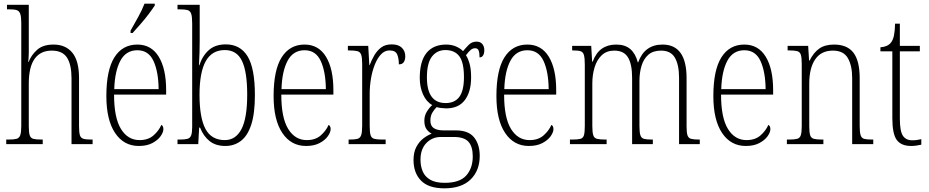

<svg xmlns="http://www.w3.org/2000/svg" viewBox="-20 -786 5066 1047"><path d="M14 0V-25H26Q55 -25 70 -29Q85 -33 90.5 -49Q96 -65 96 -99V-661Q96 -694 90.5 -710Q85 -726 72 -730.5Q59 -735 34 -735H18V-760H137V-500Q137 -487 136 -472.5Q135 -458 134 -448H136Q150 -485 182 -514Q214 -543 272 -543Q338 -543 374.5 -498.5Q411 -454 411 -360V-98Q411 -65 415.5 -49.5Q420 -34 434 -29.5Q448 -25 476 -25H485V0H370V-359Q370 -433 345.5 -471.5Q321 -510 262 -510Q201 -510 169 -465.5Q137 -421 137 -331V-98Q137 -64 142 -48.5Q147 -33 161.5 -29Q176 -25 206 -25H213V0Z M737 10Q655 10 607.5 -61Q560 -132 560 -262Q560 -404 604 -473.5Q648 -543 729 -543Q805 -543 845.5 -477Q886 -411 886 -294V-270H602Q602 -144 639.5 -83Q677 -22 741 -22Q788 -22 817 -47.5Q846 -73 860 -105Q871 -99 871 -82Q871 -65 856 -43.5Q841 -22 811 -6Q781 10 737 10ZM845 -300Q844 -395 817 -453.5Q790 -512 729 -512Q667 -512 636.5 -455Q606 -398 603 -300ZM692 -619Q714 -658 734.5 -695Q755 -732 768 -766H824V-756Q813 -739 792.5 -711.5Q772 -684 747.5 -656Q723 -628 703 -606H692Z M1209 10Q1156 10 1122.5 -17Q1089 -44 1071 -90H1066L1061 0H948V-25H960Q988 -25 1002.5 -29Q1017 -33 1022.5 -48Q1028 -63 1028 -94V-659Q1028 -695 1022.5 -711Q1017 -727 1002.5 -731Q988 -735 961 -735H948V-760H1069V-564Q1069 -537 1068 -499Q1067 -461 1065 -430H1067Q1084 -482 1119 -513Q1154 -544 1211 -544Q1290 -544 1330 -479Q1370 -414 1370 -267Q1370 -167 1350 -106Q1330 -45 1293.5 -17.5Q1257 10 1209 10ZM1206 -22Q1265 -22 1296.5 -81.5Q1328 -141 1328 -270Q1328 -395 1299.5 -454Q1271 -513 1206 -513Q1136 -513 1102 -452.5Q1068 -392 1068 -269Q1068 -144 1100.5 -83Q1133 -22 1206 -22Z M1649 10Q1567 10 1519.5 -61Q1472 -132 1472 -262Q1472 -404 1516 -473.5Q1560 -543 1641 -543Q1717 -543 1757.5 -477Q1798 -411 1798 -294V-270H1514Q1514 -144 1551.5 -83Q1589 -22 1653 -22Q1700 -22 1729 -47.5Q1758 -73 1772 -105Q1783 -99 1783 -82Q1783 -65 1768 -43.5Q1753 -22 1723 -6Q1693 10 1649 10ZM1757 -300Q1756 -395 1729 -453.5Q1702 -512 1641 -512Q1579 -512 1548.5 -455Q1518 -398 1515 -300Z M1881 0V-25H1887Q1915 -25 1929.5 -29Q1944 -33 1949.5 -49Q1955 -65 1955 -100V-438Q1955 -472 1949.5 -487.5Q1944 -503 1929 -507Q1914 -511 1883 -511H1877V-536H1988L1994 -431H1996Q2006 -458 2021 -484Q2036 -510 2058.5 -527Q2081 -544 2116 -544Q2153 -544 2171.5 -525.5Q2190 -507 2190 -479Q2190 -460 2182 -447.5Q2174 -435 2155 -435Q2155 -469 2145.5 -490Q2136 -511 2104 -511Q2078 -511 2058 -490Q2038 -469 2024 -434Q2010 -399 2003 -357.5Q1996 -316 1996 -276V-99Q1996 -64 2001 -48.5Q2006 -33 2021 -29Q2036 -25 2064 -25H2083V0Z M2403 241Q2317 241 2276 199Q2235 157 2235 87Q2235 44 2250.5 15Q2266 -14 2289 -31.5Q2312 -49 2334 -57Q2318 -65 2306 -81.5Q2294 -98 2294 -128Q2294 -155 2307.5 -177Q2321 -199 2337 -213Q2305 -231 2287 -271Q2269 -311 2269 -361Q2269 -452 2306 -497.5Q2343 -543 2413 -543Q2443 -543 2467 -532.5Q2491 -522 2505 -507Q2518 -523 2535.5 -541Q2553 -559 2579 -559Q2600 -559 2610.5 -545.5Q2621 -532 2621 -513Q2621 -495 2614.5 -484Q2608 -473 2595 -473Q2595 -498 2590 -510.5Q2585 -523 2571 -523Q2558 -523 2547 -514Q2536 -505 2521 -485Q2533 -466 2541 -437.5Q2549 -409 2549 -363Q2549 -286 2515 -240.5Q2481 -195 2413 -195Q2402 -195 2385.5 -197Q2369 -199 2361 -202Q2348 -189 2337.5 -171.5Q2327 -154 2327 -128Q2327 -99 2346 -87Q2365 -75 2398 -75H2465Q2535 -75 2565.5 -36.5Q2596 2 2596 64Q2596 144 2546.5 192.5Q2497 241 2403 241ZM2410 -224Q2460 -224 2485 -258Q2510 -292 2510 -365Q2510 -446 2484.5 -479.5Q2459 -513 2409 -513Q2363 -513 2335.5 -477.5Q2308 -442 2308 -364Q2308 -224 2410 -224ZM2405 211Q2487 211 2522.5 171Q2558 131 2558 67Q2558 13 2534.5 -13Q2511 -39 2455 -39H2384Q2337 -39 2305 -6Q2273 27 2273 85Q2273 120 2285 148.5Q2297 177 2326 194Q2355 211 2405 211Z M2864 10Q2782 10 2734.5 -61Q2687 -132 2687 -262Q2687 -404 2731 -473.5Q2775 -543 2856 -543Q2932 -543 2972.5 -477Q3013 -411 3013 -294V-270H2729Q2729 -144 2766.5 -83Q2804 -22 2868 -22Q2915 -22 2944 -47.5Q2973 -73 2987 -105Q2998 -99 2998 -82Q2998 -65 2983 -43.5Q2968 -22 2938 -6Q2908 10 2864 10ZM2972 -300Q2971 -395 2944 -453.5Q2917 -512 2856 -512Q2794 -512 2763.5 -455Q2733 -398 2730 -300Z M3088 0V-25H3101Q3131 -25 3145.5 -29Q3160 -33 3164.5 -49Q3169 -65 3169 -100V-433Q3169 -468 3164.5 -485Q3160 -502 3146.5 -506.5Q3133 -511 3105 -511H3100V-536H3204L3209 -450H3212Q3230 -498 3262 -520.5Q3294 -543 3340 -543Q3389 -543 3417.5 -518Q3446 -493 3458 -446H3460Q3495 -543 3593 -543Q3724 -543 3724 -360V-96Q3724 -63 3729 -48Q3734 -33 3748.5 -29Q3763 -25 3792 -25H3796V0H3683V-361Q3683 -432 3660.5 -471Q3638 -510 3585 -510Q3541 -510 3515.5 -487.5Q3490 -465 3478.5 -427.5Q3467 -390 3467 -345V-99Q3467 -65 3472 -49Q3477 -33 3491.5 -29Q3506 -25 3534 -25H3540V0H3427V-361Q3427 -436 3404.5 -473Q3382 -510 3330 -510Q3288 -510 3261.5 -485Q3235 -460 3222.5 -419Q3210 -378 3210 -331V-99Q3210 -65 3215 -49Q3220 -33 3235.5 -29Q3251 -25 3281 -25H3288V0Z M4047 10Q3965 10 3917.5 -61Q3870 -132 3870 -262Q3870 -404 3914 -473.5Q3958 -543 4039 -543Q4115 -543 4155.5 -477Q4196 -411 4196 -294V-270H3912Q3912 -144 3949.5 -83Q3987 -22 4051 -22Q4098 -22 4127 -47.5Q4156 -73 4170 -105Q4181 -99 4181 -82Q4181 -65 4166 -43.5Q4151 -22 4121 -6Q4091 10 4047 10ZM4155 -300Q4154 -395 4127 -453.5Q4100 -512 4039 -512Q3977 -512 3946.5 -455Q3916 -398 3913 -300Z M4271 0V-25H4283Q4312 -25 4327 -29Q4342 -33 4347 -49Q4352 -65 4352 -99V-438Q4352 -472 4347 -487.5Q4342 -503 4327.5 -507Q4313 -511 4285 -511H4275V-536H4387L4392 -456H4395Q4417 -500 4448 -521.5Q4479 -543 4528 -543Q4600 -543 4634 -498.5Q4668 -454 4668 -359V-99Q4668 -65 4673 -49Q4678 -33 4692 -29Q4706 -25 4735 -25H4742V0H4627V-361Q4627 -428 4603.5 -469Q4580 -510 4522 -510Q4458 -510 4425.5 -462.5Q4393 -415 4393 -331V-98Q4393 -64 4398 -48.5Q4403 -33 4418 -29Q4433 -25 4462 -25H4470V0Z M4949 10Q4894 10 4870 -23Q4846 -56 4846 -142V-506H4781V-528Q4820 -531 4838 -553Q4850 -568 4855 -593Q4860 -618 4861 -657H4887V-536H4996V-506H4887V-139Q4887 -71 4903.5 -46Q4920 -21 4954 -21Q4968 -21 4979 -22.5Q4990 -24 5004 -27V3Q4991 6 4976.5 8Q4962 10 4949 10Z"/></svg>

Font: Noto Serif Lao Condensed ExtraLight
Style: Regular
Weight: 200
Width: 3
Designer: Monotype Design Team
Foundry: Monotype Imaging Inc.
Version: Version 2.003; ttfautohint (v1.8.4.7-5d5b)